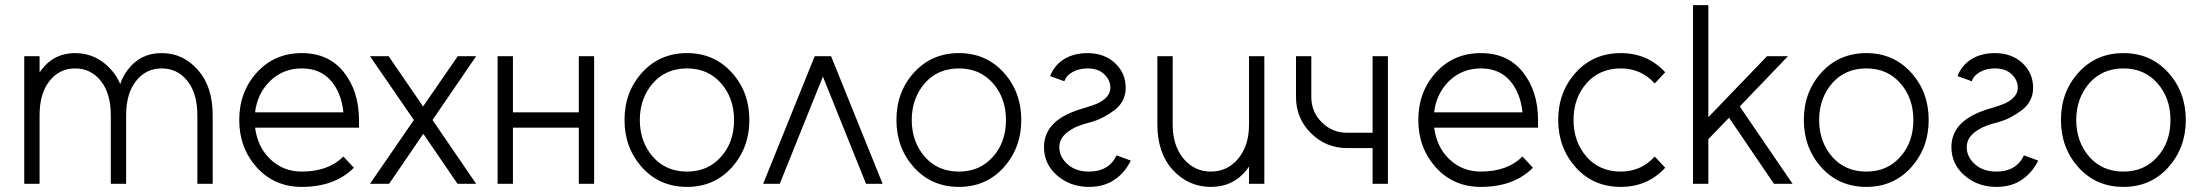

<svg xmlns="http://www.w3.org/2000/svg" viewBox="-20 -720 8625 752"><path d="M813 0V-268Q813 -324 799 -368Q785 -412 756 -445Q698 -512 613 -512Q529 -512 480 -446Q471 -434 463.5 -420.5Q456 -407 451 -391Q444 -406 436 -419.5Q428 -433 417 -445Q359 -512 274 -512Q191 -512 142 -446Q141 -444 139 -441.5Q137 -439 135 -437V-500H75V0H135V-268Q135 -354 174 -403Q213 -452 274 -452Q336 -452 375 -403Q414 -354 414 -268V0H474V-268Q474 -354 513 -403Q552 -452 613 -452Q675 -452 714 -403Q753 -354 753 -268V0Z M1386 -220V-250Q1386 -363 1326 -438Q1267 -512 1162 -512Q1055 -512 986 -436Q917 -360 917 -250Q917 -141 986 -64Q1055 12 1162 12Q1291 12 1366 -63L1325 -107Q1266 -48 1162 -48Q1089 -48 1038 -97Q1013 -121 998.5 -152Q984 -183 979 -220ZM1162 -452Q1234 -452 1276 -404Q1317 -357 1325 -280H979Q988 -354 1038 -403Q1089 -452 1162 -452Z M1638 -196 1772 0H1845L1674 -250L1845 -500H1773L1637 -303L1502 -500H1429L1601 -250L1429 0H1504Z M1929 0H1989V-220H2247V0H2307V-500H2247V-280H1989V-500H1929Z M2671 -512Q2564 -512 2495 -436Q2426 -360 2426 -250Q2426 -141 2495 -64Q2564 12 2671 12Q2777 12 2846 -64Q2915 -141 2915 -250Q2915 -360 2846 -436Q2777 -512 2671 -512ZM2671 -452Q2753 -452 2804 -394Q2855 -336 2855 -250Q2855 -207 2842.5 -171Q2830 -135 2804 -106Q2753 -48 2671 -48Q2588 -48 2537 -106Q2486 -165 2486 -250Q2486 -293 2499 -329Q2512 -365 2537 -394Q2588 -452 2671 -452Z M2969 0 3171 -500H3235L3437 0H3372L3203 -420L3034 0Z M3736 -512Q3629 -512 3560 -436Q3491 -360 3491 -250Q3491 -141 3560 -64Q3629 12 3736 12Q3842 12 3911 -64Q3980 -141 3980 -250Q3980 -360 3911 -436Q3842 -512 3736 -512ZM3736 -452Q3818 -452 3869 -394Q3920 -336 3920 -250Q3920 -207 3907.5 -171Q3895 -135 3869 -106Q3818 -48 3736 -48Q3653 -48 3602 -106Q3551 -165 3551 -250Q3551 -293 3564 -329Q3577 -365 3602 -394Q3653 -452 3736 -452Z M4093 -422Q4114 -414 4126 -410Q4138 -406 4142.5 -404Q4147 -402 4148 -402Q4149 -402 4149 -402Q4156 -424 4181 -438Q4206 -452 4239 -452Q4281 -452 4304 -430Q4329 -407 4329 -376Q4329 -340 4281 -316Q4270 -311 4256.5 -306.5Q4243 -302 4227 -297Q4145 -274 4107 -236Q4069 -198 4069 -144Q4069 -78 4119 -34Q4171 12 4245 12Q4304 12 4345 -16Q4386 -44 4409 -91Q4388 -99 4376.5 -103Q4365 -107 4360 -109Q4355 -111 4354 -111Q4353 -111 4353 -111Q4323 -48 4245 -48Q4194 -48 4162 -76Q4129 -105 4129 -144Q4129 -186 4178 -214Q4191 -222 4207.5 -228Q4224 -234 4243 -239Q4275 -247 4300.5 -260.5Q4326 -274 4347 -290Q4368 -307 4378.5 -328.5Q4389 -350 4389 -376Q4389 -434 4347 -473Q4305 -512 4239 -512Q4186 -512 4147 -488Q4109 -464 4093 -422Z M4513 -500V-232Q4513 -177 4528 -132.5Q4543 -88 4573 -55Q4634 12 4723 12Q4810 12 4862 -54Q4864 -57 4867 -60.5Q4870 -64 4872 -68V0H4932V-500H4872V-232Q4872 -149 4829 -98Q4787 -48 4723 -48Q4658 -48 4616 -98Q4573 -149 4573 -232V-500Z M5056 -500V-340Q5056 -257 5114 -199Q5173 -140 5256 -140H5356V0H5416V-500H5356V-200H5256Q5198 -200 5157 -241Q5116 -282 5116 -340V-500Z M6004 -220V-250Q6004 -363 5944 -438Q5885 -512 5780 -512Q5673 -512 5604 -436Q5535 -360 5535 -250Q5535 -141 5604 -64Q5673 12 5780 12Q5909 12 5984 -63L5943 -107Q5884 -48 5780 -48Q5707 -48 5656 -97Q5631 -121 5616.5 -152Q5602 -183 5597 -220ZM5780 -452Q5852 -452 5894 -404Q5935 -357 5943 -280H5597Q5606 -354 5656 -403Q5707 -452 5780 -452Z M6328 -512Q6221 -512 6152 -436Q6083 -360 6083 -250Q6083 -141 6152 -64Q6221 12 6328 12Q6433 12 6502 -63L6461 -107Q6408 -48 6328 -48Q6245 -48 6194 -106Q6143 -165 6143 -250Q6143 -336 6194 -394Q6245 -452 6328 -452Q6408 -452 6461 -393L6502 -437Q6433 -512 6328 -512Z M6611 0H6671V-175L6752 -259L6928 0H7001L6794 -303L6983 -500H6901L6671 -261V-700H6611Z M7290 -512Q7183 -512 7114 -436Q7045 -360 7045 -250Q7045 -141 7114 -64Q7183 12 7290 12Q7396 12 7465 -64Q7534 -141 7534 -250Q7534 -360 7465 -436Q7396 -512 7290 -512ZM7290 -452Q7372 -452 7423 -394Q7474 -336 7474 -250Q7474 -207 7461.5 -171Q7449 -135 7423 -106Q7372 -48 7290 -48Q7207 -48 7156 -106Q7105 -165 7105 -250Q7105 -293 7118 -329Q7131 -365 7156 -394Q7207 -452 7290 -452Z M7647 -422Q7668 -414 7680 -410Q7692 -406 7696.5 -404Q7701 -402 7702 -402Q7703 -402 7703 -402Q7710 -424 7735 -438Q7760 -452 7793 -452Q7835 -452 7858 -430Q7883 -407 7883 -376Q7883 -340 7835 -316Q7824 -311 7810.5 -306.5Q7797 -302 7781 -297Q7699 -274 7661 -236Q7623 -198 7623 -144Q7623 -78 7673 -34Q7725 12 7799 12Q7858 12 7899 -16Q7940 -44 7963 -91Q7942 -99 7930.5 -103Q7919 -107 7914 -109Q7909 -111 7908 -111Q7907 -111 7907 -111Q7877 -48 7799 -48Q7748 -48 7716 -76Q7683 -105 7683 -144Q7683 -186 7732 -214Q7745 -222 7761.5 -228Q7778 -234 7797 -239Q7829 -247 7854.5 -260.5Q7880 -274 7901 -290Q7922 -307 7932.5 -328.5Q7943 -350 7943 -376Q7943 -434 7901 -473Q7859 -512 7793 -512Q7740 -512 7701 -488Q7663 -464 7647 -422Z M8297 -512Q8190 -512 8121 -436Q8052 -360 8052 -250Q8052 -141 8121 -64Q8190 12 8297 12Q8403 12 8472 -64Q8541 -141 8541 -250Q8541 -360 8472 -436Q8403 -512 8297 -512ZM8297 -452Q8379 -452 8430 -394Q8481 -336 8481 -250Q8481 -207 8468.5 -171Q8456 -135 8430 -106Q8379 -48 8297 -48Q8214 -48 8163 -106Q8112 -165 8112 -250Q8112 -293 8125 -329Q8138 -365 8163 -394Q8214 -452 8297 -452Z"/></svg>

Font: Unageo
Style: Light
Weight: 300
Designer: Richard Sepsi
Foundry: Richard Sepsi
Version: Version 2.000